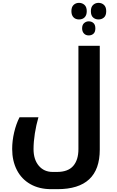

<svg xmlns="http://www.w3.org/2000/svg" viewBox="-20 -1079 816 1339"><path d="M336.9 240.2Q253.4 240.2 191.7 205.1Q129.9 169.9 97.4 106.2Q64.9 42.5 64.9 -40Q64.9 -96.7 78.6 -155.5Q92.3 -214.4 116.2 -261.2H248Q232.4 -207.5 223.1 -148.7Q213.9 -89.8 213.9 -39.1Q213.9 33.7 250.5 76.9Q287.1 120.1 347.2 120.1H377Q454.1 120.1 490.5 78.4Q526.9 36.6 526.9 -39.1V-759.8H675.8V-35.2Q675.8 240.2 380.9 240.2ZM598.6 -930.2Q618.7 -930.2 631.8 -918.2Q645 -906.2 645 -881.3Q645 -855.5 631.8 -843.8Q618.7 -832 598.6 -832Q577.6 -832 565.2 -845.7Q552.7 -859.4 552.7 -881.3Q552.7 -905.8 566.7 -918Q580.6 -930.2 598.6 -930.2ZM667 -1059.1Q689.5 -1059.1 705.1 -1044.7Q720.7 -1030.3 720.7 -1001Q720.7 -970.7 705.1 -957Q689.5 -943.4 667 -943.4Q645 -943.4 629.4 -957Q613.8 -970.7 613.8 -1001Q613.8 -1030.3 629.4 -1044.7Q645 -1059.1 667 -1059.1ZM530.8 -1059.1Q553.7 -1059.1 569.3 -1044.7Q585 -1030.3 585 -1001Q585 -973.6 570.6 -958.5Q556.2 -943.4 530.8 -943.4Q506.8 -943.4 492.4 -958.5Q478 -973.6 478 -1001Q478 -1030.3 493.4 -1044.7Q508.8 -1059.1 530.8 -1059.1Z"/></svg>

Font: Droid Arabic Kufi
Style: Bold
Weight: 700
Designer: Pascal Zoghbi
Foundry: Irfont.ir
Version: Version 1.00 February 28, 2013, initial release